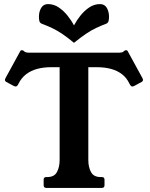

<svg xmlns="http://www.w3.org/2000/svg" viewBox="-20 -917 733 937"><path d="M565 -660Q570 -660 575.5 -661.5Q581 -663 587 -669Q590 -672 595 -672Q602 -672 605 -664L675 -536Q678 -530 678 -528Q678 -521 671 -517L634 -497Q631 -496 629 -495.5Q627 -495 625.2 -495Q620 -495 615.4 -502L612 -508Q598 -538 574.5 -555.5Q551 -573 520.5 -581Q490 -589 454 -589H411V-136Q411 -102 424 -77.5Q437 -53 471 -53H477Q490 -53 490 -40V-13Q490 0 477 0H206Q193 0 193 -13V-40Q193 -53 206 -53H211Q245 -53 258 -77.5Q271 -102 271 -136V-589H228Q193 -589 162.5 -581Q132 -573 108.5 -555.5Q85 -538 70 -508L67 -502Q62 -495 56.8 -495Q56 -495 53.5 -495.5Q51 -496 48 -497L11 -517Q4 -521 4 -528Q4 -530 7 -536L77 -664Q80 -672 87 -672Q92 -672 95 -669Q101 -663 107 -661.5Q113 -660 117 -660ZM341 -793Q354.1 -817.6 373 -841.4Q392 -865.2 416 -881.1Q440 -897 468.2 -897Q490.8 -897 501.4 -878.4Q512 -859.8 512 -835.5Q512 -824 510 -815.2Q508 -806.4 500 -802Q471 -791 448.6 -780.3Q426.2 -769.7 401.6 -753.3Q377 -737 341 -708Q306 -737 281.2 -753.3Q256.3 -769.7 233.7 -780.3Q211 -791 182 -802Q174 -806.4 172 -815Q170 -823.8 170 -835.4Q170 -860 181 -878.5Q192 -897 214 -897Q242.7 -897 266.3 -881Q290 -865 309 -841.5Q328 -818 341 -793Z"/></svg>

Font: Young Serif Light
Style: Regular
Weight: 300
Designer: Bastien Sozeau
Foundry: NBR — Bastien Sozeau
Version: Version 5.001